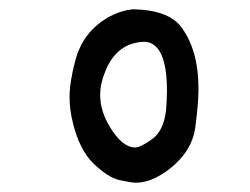

<svg xmlns="http://www.w3.org/2000/svg" viewBox="-20 -821 540 414"><path d="M273 -427Q264 -427 238.5 -432.5Q213 -438 182 -468Q151 -498 137 -557Q130 -584 130 -612Q130 -644 142.5 -691Q155 -738 189.5 -767Q224 -796 266 -801Q340 -800 369 -765Q408 -715 408 -629Q408 -597 401 -546Q394 -495 346 -457Q307 -427 273 -427ZM271 -503Q283 -503 308 -521Q333 -539 338 -583Q340 -605 340 -625Q340 -727 293 -731Q232 -730 207 -667Q196 -641 196 -616Q196 -580 219 -544Q245 -503 271 -503Z"/></svg>

Font: Xiaolai SC
Style: Regular
Weight: 400
Designer: Nozomi Seto 瀬戸のぞみ
Version: Version 3.11;December 4, 2020;FontCreator 13.0.0.2613 64-bit